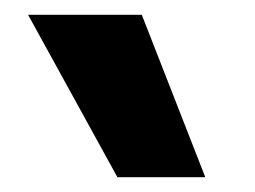

<svg xmlns="http://www.w3.org/2000/svg" viewBox="-20 -810 345 260"><path d="M139 -570 18 -790H172L258 -570Z"/></svg>

Font: M PLUS 2 Thin SemiBold
Style: Regular
Weight: 600
Version: Version 1.001